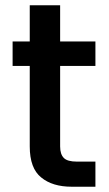

<svg xmlns="http://www.w3.org/2000/svg" viewBox="-20 -708 412 728"><path d="M27.8 -550.8H92.8V-688H208V-550.8H341.8V-458H208V-152.8Q208 -123 222.2 -108.9Q235.8 -95.2 272 -95.2H341.8V0H252Q178.7 0 136.2 -35.2Q92.8 -69.8 92.8 -152.8V-458H27.8Z"/></svg>

Font: PoppinsZ Medium
Style: Regular
Weight: 500
Designer: Ninad Kale (Devanagari), Jonny Pinhorn (Latin)
Foundry: Indian Type Foundry
Version: Version 3.002;FEAKit 1.0